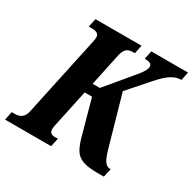

<svg xmlns="http://www.w3.org/2000/svg" viewBox="-196 -876 1043 1037"><g transform="rotate(30 325.5 -357.0)"><path d="M-39 0 -28 -53H-4Q17 -53 33.5 -65.5Q50 -78 56 -107L163 -607Q166 -621 166 -629Q166 -646 155 -653.5Q144 -661 127 -661H101L113 -714H400L389 -661H375Q350 -661 337 -648.5Q324 -636 317 -607L274 -404H319L454 -566Q477 -593 486 -609.5Q495 -626 495 -638Q495 -650 484.5 -656Q474 -662 450 -662L461 -714H690L679 -662Q646 -662 615.5 -642Q585 -622 544 -575L435 -451L524 -138Q538 -89 552 -71Q566 -53 584 -53H589L577 0H537Q478 0 446 -11.5Q414 -23 397.5 -48Q381 -73 369 -114L306 -342H260L210 -107Q207 -92 207 -82Q207 -53 241 -53H260L248 0Z"/></g></svg>

Font: Noto Serif ExtraCondensed ExtraBold
Style: Italic
Weight: 800
Width: 2
Italic angle: -12°
Designer: Monotype Design Team
Foundry: Monotype Imaging Inc.
Version: Version 2.013